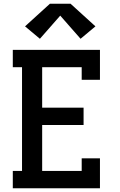

<svg xmlns="http://www.w3.org/2000/svg" viewBox="-20 -1000 640 1020"><path d="M48 0V-92H97V-643H48V-735H511V-576H414V-643H204V-428H424V-336H204V-92H414V-159H511V0ZM192 -794 113 -860 245 -980H355L487 -860L408 -794L300 -917Z"/></svg>

Font: Iosevka Slab Semibold Extended
Style: Regular
Weight: 600
Width: 7
Monospace: yes
Designer: Belleve Invis
Foundry: Belleve Invis
Version: Version 11.1.0; ttfautohint (v1.8.3)